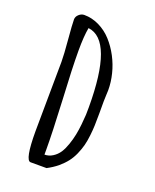

<svg xmlns="http://www.w3.org/2000/svg" viewBox="-128 -735 658 816"><g transform="rotate(20 201.5 -327.5)"><path d="M82 -538.6Q87.9 -472.2 87.9 -439.9Q87.9 -387.7 86.4 -282.7Q85 -178.2 85 -125Q85 5.9 110.4 5.9H182.6Q208 -7.3 229 -24.4Q249.5 -42 262.9 -59.3Q276.4 -76.7 286.1 -98.6Q295.9 -121.1 301.3 -141.4Q306.6 -161.6 309.6 -188.5Q312.5 -213.9 313.2 -234.6Q314 -255.4 314 -289.1V-344.2L314.9 -370.6L315.9 -394.5Q315.9 -431.6 306.6 -468.3Q297.4 -505.4 279.3 -539.8Q261.2 -574.2 236.3 -601.6Q211.4 -628.9 178.7 -644.8Q146 -660.6 111.3 -660.6Q98.1 -660.6 87.2 -650.6Q76.2 -640.6 76.2 -627.9Q76.2 -604.5 82 -538.6ZM147.5 -289.6Q139.6 -432.1 139.6 -510.3Q139.6 -574.7 147 -614.3Q263.2 -600.6 263.2 -298.8Q263.2 -275.9 262.7 -264.2Q261.7 -245.1 259 -219.2Q256.3 -193.4 252 -171.9Q247.1 -147.5 238.8 -123.8Q230.5 -100.1 220.2 -84Q208.5 -66.4 191.4 -55.7Q174.3 -44.9 154.8 -44.9V-68.8Q154.8 -142.6 147.5 -289.6Z"/></g></svg>

Font: Amatica SC
Style: Bold
Weight: 400
Designer: Vernon Adams, Ben Nathan
Foundry: newtypography
Version: Version 2.000